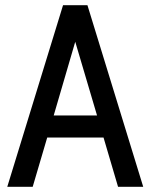

<svg xmlns="http://www.w3.org/2000/svg" viewBox="-20 -720 580 740"><path d="M379 -190H162L106 0H8L223 -700H317L532 0H435ZM354 -275 270 -559 187 -275Z"/></svg>

Font: Cabin Condensed
Style: Regular
Weight: 400
Width: 3
Designer: Pablo Impallari
Foundry: Pablo Impallari. http://www.impallari.com Igino Marini. http://www.ikern.com
Version: Version 2.200